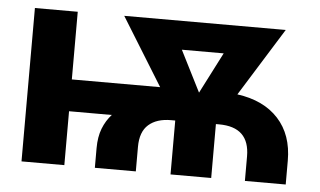

<svg xmlns="http://www.w3.org/2000/svg" viewBox="-42 -580 1071 643"><g transform="rotate(5 493.0 -258.0)"><path d="M297.4 0V-65.9Q297.4 -104 308.3 -132.1Q319.3 -160.2 338.4 -181.2H194.8V0H50.8V-515.6H194.8V-288.1H491.7L351.1 -515.6H894L751.5 -286.6Q840.8 -274.4 889.9 -220.7Q939 -167 939 -80.1V0H801.8V-82.5Q801.8 -181.2 699.2 -181.2H688.5V0H551.8V-181.2H537.6Q489.7 -181.2 462.4 -157.2Q435.1 -133.3 435.1 -82.5V0ZM623 -281.2 693.8 -419.4H553.2Z"/></g></svg>

Font: Inter Display
Style: Bold
Weight: 700
Designer: Rasmus Andersson
Foundry: rsms
Version: Version 4.001;git-9221beed3